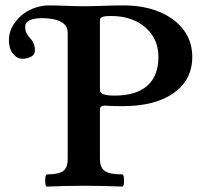

<svg xmlns="http://www.w3.org/2000/svg" viewBox="-20 -686 748 709"><path d="M153 3Q149 3 147.5 -8Q146 -19 147.5 -30.5Q149 -42 153 -42Q197 -42 213.5 -54.5Q230 -67 230 -99V-565Q230 -584 218 -596Q206 -608 184 -613.5Q162 -619 133 -619Q116 -619 102 -615.5Q88 -612 80.5 -605Q73 -598 73 -587Q73 -573 78 -563.5Q83 -554 91 -545Q109 -527 109 -500Q109 -484 94.5 -476.5Q80 -469 63 -469Q43 -469 28 -487.5Q13 -506 13 -537Q13 -570 30.5 -596Q48 -622 68 -636Q89 -651 113.5 -658.5Q138 -666 157 -666Q190 -666 223.5 -664.5Q257 -663 290 -663Q323 -663 362.5 -664.5Q402 -666 436 -666Q512 -666 569 -642Q626 -618 658 -575.5Q690 -533 690 -476Q690 -391 621.5 -342.5Q553 -294 433 -294Q411 -294 394 -294.5Q377 -295 366 -296Q349 -296 349 -281V-99Q349 -67 367 -54.5Q385 -42 431 -42Q436 -42 437.5 -30.5Q439 -19 437.5 -8Q436 3 431 3Q362 0 292 0Q224 0 153 3ZM403 -333Q483 -333 524 -369.5Q565 -406 565 -476Q565 -543 516.5 -585Q468 -627 389 -627Q368 -627 358.5 -623.5Q349 -620 349 -612V-353Q349 -343 362 -338Q375 -333 403 -333Z"/></svg>

Font: Junicode VF
Style: Regular
Weight: 400
Designer: Peter S. Baker
Version: Version 2.213